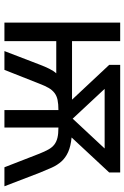

<svg xmlns="http://www.w3.org/2000/svg" viewBox="136 -712 576 889"><g transform="rotate(90 424.5 -268.0)"><path d="M85 0V-536H171V-313H442L281 -485V-536H779V-485L617 -311Q658 -307 684.5 -295Q711 -283 728 -264Q745 -245 756.5 -219.5Q768 -194 780 -164L843 0H755L692 -162Q682 -187 672.5 -204Q663 -221 650 -231Q637 -241 618.5 -245.5Q600 -250 571 -250V0H490V-250Q462 -250 443 -246Q424 -242 410.5 -231.5Q397 -221 387.5 -204.5Q378 -188 368 -162L304 0H217L280 -164Q289 -188 299 -208Q309 -228 320 -240H171V0ZM530 -316 668 -464H392Z"/></g></svg>

Font: BC Sans
Style: Regular
Weight: 400
Designer: Monotype Design Team
Province of B.C.
Foundry: Monotype Imaging Inc.
Version: Version 2.000;GOOG;noto-source:20170915:90ef993387c0